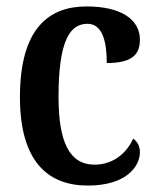

<svg xmlns="http://www.w3.org/2000/svg" viewBox="-20 -567 488 597"><path d="M253 10C371 10 415 -48 415 -94C415 -113 407 -127 394 -136C374 -91 332 -55 274 -55C195 -55 162 -127 162 -266C162 -442 198 -493 252 -493C299 -493 312 -437 312 -371C393 -371 415 -399 415 -444C415 -506 357 -547 249 -547C133 -547 42 -480 42 -265C42 -66 128 10 253 10Z"/></svg>

Font: Noto Serif Bengali Condensed SemiBold
Style: Regular
Weight: 600
Width: 3
Designer: Juan Bruce, Universal Thirst, Indian Type Foundry and the Monotype Design Team.
Foundry: Monotype Imaging Inc.
Version: Version 2.003